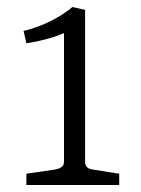

<svg xmlns="http://www.w3.org/2000/svg" viewBox="-20 -526 401 546"><path d="M222 -66Q222 -47 243 -44L319 -32V0H55V-32L137 -44Q148 -46 155 -51Q162 -56 162 -66V-432Q152 -427 133 -421Q114 -415 92.5 -410Q71 -405 55 -403L47 -438Q72 -444 97 -454Q122 -464 145 -477.5Q168 -491 186 -506L222 -498Z"/></svg>

Font: Yrsa Light
Style: Regular
Weight: 300
Designer: Anna Giedrys (Yrsa+Rasa design), David Brezina (Yrsa art-direction, Rasa art-direction, design)
Foundry: Rosetta Type Foundry
Version: Version 2.004